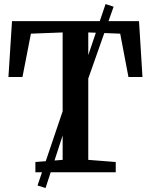

<svg xmlns="http://www.w3.org/2000/svg" viewBox="-20 -847 742 944"><path d="M288 -61V-687.5L132 -681.5L90.5 -468.5H21.5L39 -743H663.5L680.5 -468.5H611.5L571 -681.5L414 -687.5V-61L549 -50.5V0H154V-50.5ZM164.5 65 317 -385.5 358.5 -412 499 -827 538.5 -814 393 -401.5 350 -371.5 204 77.5Z"/></svg>

Font: Merriweather 28pt SemiBold
Style: Regular
Weight: 600
Version: Version 2.100